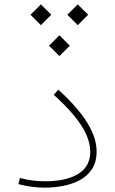

<svg xmlns="http://www.w3.org/2000/svg" viewBox="-20 -860 530 885"><path d="M206.1 -649.4 253.9 -601.6 301.8 -649.4 253.9 -697.3ZM290.5 -792 338.4 -744.1 386.2 -792 338.4 -839.8ZM120.6 -792 168.5 -744.1 216.3 -792 168.5 -839.8ZM425.3 -161.6Q425.3 -226.6 380.1 -297.6Q335 -368.7 248.5 -446.8L228 -422.9Q285.2 -371.1 322.5 -325.7Q359.9 -280.3 377.9 -239.5Q396 -198.7 396 -160.2Q396 -92.3 340.3 -58.3Q284.7 -24.4 188 -24.4Q160.2 -24.4 131.8 -27.8Q103.5 -31.2 71.8 -39.6L64.9 -11.2Q96.7 -2.9 126.7 1Q156.7 4.9 186.5 4.9Q229 4.9 271.2 -3.2Q313.5 -11.2 348.4 -30Q383.3 -48.8 404.3 -81.1Q425.3 -113.3 425.3 -161.6Z"/></svg>

Font: Estedad-FD VF
Style: Regular
Weight: 100
Designer: Amin Abedi
Version: Version 7.3